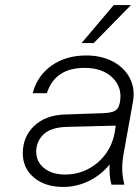

<svg xmlns="http://www.w3.org/2000/svg" viewBox="-20 -729 548 758"><path d="M497 -709 350 -559H302L429 -709ZM468 -122Q462 -88 462.5 -60Q463 -32 471 0H420Q410 -37 413 -80Q379 -38 331 -14.5Q283 9 229 9Q158 9 114 -28Q70 -65 70 -124Q70 -189 114.5 -231.5Q159 -274 235 -277L382 -282Q417 -283 432 -290.5Q447 -298 452 -319L454 -328Q463 -385 423.5 -423Q384 -461 314 -461Q197 -461 165 -361H109Q127 -430 183.5 -470Q240 -510 320 -510Q381 -510 426 -486Q471 -462 492.5 -420.5Q514 -379 505 -328ZM123 -130Q123 -90 154.5 -65Q186 -40 237 -40Q285 -40 325.5 -60.5Q366 -81 394 -117Q422 -153 432 -201L437 -233L242 -228Q181 -226 152 -198.5Q123 -171 123 -130Z"/></svg>

Font: Overused Grotesk Light
Style: Italic
Weight: 300
Italic angle: -10°
Version: Version 0.003